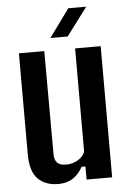

<svg xmlns="http://www.w3.org/2000/svg" viewBox="-55 -826 580 875"><g transform="rotate(-5 234.5 -388.0)"><path d="M177 9Q117 9 83 -25.5Q49 -60 49 -139V-600H165L166 -130Q166 -102 178.5 -89Q191 -76 220 -76Q247 -76 271.5 -89.5Q296 -103 306 -127V-600H423V0H306V-60H289Q268 -24 241 -7.5Q214 9 177 9ZM198 -657 291 -785H373L277 -657Z"/></g></svg>

Font: Big Shoulders Text
Style: Bold
Weight: 700
Designer: Patric King
Foundry: XO Type Co
Version: Version 1.000; ttfautohint (v1.8.2)